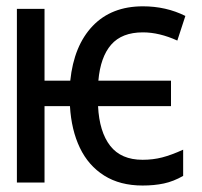

<svg xmlns="http://www.w3.org/2000/svg" viewBox="-20 -578 640 608"><path d="M201.5 -242H121V0H33.5V-550H121V-322.5H202.5Q214 -433.5 273.5 -495.8Q333 -558 432.5 -558Q506 -558 567 -527.5L541.5 -449.5Q484.5 -475.5 432.5 -475.5Q366 -475.5 332 -436.5Q298 -397.5 291.5 -322.5H521.5V-242H290.5Q294.5 -160.5 329 -116.2Q363.5 -72 431.5 -72Q464.5 -72 493.5 -79.5Q522.5 -87 560 -104V-21Q529.5 -3.5 499 3Q468.5 9.5 431.5 9.5Q360 9.5 310 -22Q260 -53.5 233 -109.8Q206 -166 201.5 -242Z"/></svg>

Font: JuliaMono Light
Style: Regular
Weight: 300
Monospace: yes
Designer: cormullion
Foundry: corm
Version: Version 0.054; ttfautohint (v1.8.4)